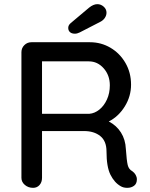

<svg xmlns="http://www.w3.org/2000/svg" viewBox="-20 -903 720 923"><path d="M638 -41Q638 -20 624.5 -10Q611 0 592 0Q573 0 560 -8Q530 -25 511 -63Q492 -101 492 -175Q492 -225 462 -249Q432 -273 384 -273H182V-48Q182 -27 170 -13.5Q158 0 139 0Q116 0 99.5 -14Q83 -28 83 -48V-652Q83 -672 97 -686Q111 -700 131 -700H412Q466 -700 511 -673.5Q556 -647 583 -600.5Q610 -554 610 -496Q610 -440 580 -391.5Q550 -343 503 -319Q540 -300 561.5 -266Q583 -232 585 -187Q589 -130 594 -109.5Q599 -89 616 -80Q626 -73 632 -62.5Q638 -52 638 -41ZM508 -493Q508 -541 478.5 -574.5Q449 -608 407 -608H182V-356H410Q435 -358 457.5 -376Q480 -394 494 -424.5Q508 -455 508 -493ZM308 -769Q308 -782 320 -792L408 -866Q429 -883 448 -883Q465 -883 478.5 -871Q492 -859 492 -842Q492 -829 484 -817Q476 -805 462 -798L363 -747Q351 -741 340 -741Q325 -741 316.5 -748.5Q308 -756 308 -769Z"/></svg>

Font: Quicksand Medium
Style: Regular
Weight: 500
Designer: Andrew Paglinawan
Foundry: Andrew Paglinawan
Version: Version 3.000